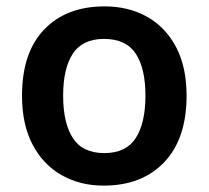

<svg xmlns="http://www.w3.org/2000/svg" viewBox="-20 -572 654 602"><path d="M565 -272Q565 -137 495 -63.5Q425 10 305 10Q231 10 173 -23Q115 -56 82 -119Q49 -182 49 -272Q49 -407 118.5 -479.5Q188 -552 308 -552Q383 -552 441 -519.5Q499 -487 532 -424.5Q565 -362 565 -272ZM178 -272Q178 -186 208.5 -139Q239 -92 307 -92Q375 -92 405.5 -139Q436 -186 436 -272Q436 -358 405.5 -404Q375 -450 306 -450Q239 -450 208.5 -404Q178 -358 178 -272Z"/></svg>

Font: Noto Sans Hanifi Rohingya SemiBold
Style: Regular
Weight: 600
Version: Version 2.101